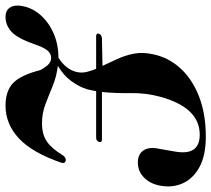

<svg xmlns="http://www.w3.org/2000/svg" viewBox="-74 -698 765 695"><g transform="rotate(90 308.5 -350.5)"><path d="M-17 -49.5Q-10 -86 16.2 -115.5Q42.5 -145 82.2 -162.2Q122 -179.5 170 -179.5Q212.5 -207 221.5 -245Q225.5 -262.5 221.8 -280Q218 -297.5 210 -316H92.5Q80 -316 83 -325.5Q86 -336 100 -337L199.5 -339Q187.5 -364.5 174.5 -392.8Q161.5 -421 155.2 -453Q149 -485 157.5 -522Q168.5 -577 207.5 -620.2Q246.5 -663.5 309.5 -688.2Q372.5 -713 455.5 -713Q523 -713 564.8 -690.5Q606.5 -668 623.5 -631.8Q640.5 -595.5 634 -554Q628.5 -514.5 605.2 -490.8Q582 -467 549.5 -467Q518.5 -467 505 -488Q491.5 -509 500 -546L510 -604Q524.5 -691 448.5 -691Q350 -691 311 -547Q297 -494.5 298 -441.2Q299 -388 294 -337H465.5Q478 -337 474.5 -326.5Q471.5 -316 459 -316H291Q288 -298.5 284 -283Q275 -254 254.5 -226Q234 -198 199.5 -177.5Q239 -172.5 272.8 -158.5Q306.5 -144.5 339 -132.2Q371.5 -120 407 -120Q446.5 -120 472.2 -137Q498 -154 522.5 -194.5Q531 -207.5 542 -206Q554 -204 550 -190Q514 -85 462 -36.5Q410 12 343.5 12Q290.5 12 261.8 -15.2Q233 -42.5 214.5 -114.5Q202 -136.5 192.5 -144.8Q183 -153 170 -153Q154.5 -153 143 -138.8Q131.5 -124.5 120 -89.5Q99 -30.5 75.5 -9.2Q52 12 22 12Q-2 12 -12.2 -5Q-22.5 -22 -17 -49.5Z"/></g></svg>

Font: Fraunces 72pt S000 SemiBold
Style: Italic
Weight: 600
Italic angle: -16°
Version: Version 1.000; ttfautohint (v1.8.3)